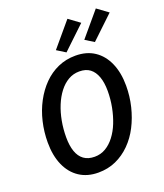

<svg xmlns="http://www.w3.org/2000/svg" viewBox="-159 -987 946 1105"><g transform="rotate(-20 313.5 -434.5)"><path d="M252 12Q185 12 136.5 -20Q88 -52 62 -111Q36 -170 36 -250Q36 -315 50.5 -376.5Q65 -438 93 -490.5Q121 -543 160 -582.5Q199 -622 248.5 -644Q298 -666 356 -666Q424 -666 472 -634Q520 -602 546 -543Q572 -484 572 -404Q572 -339 557 -277.5Q542 -216 515 -163.5Q488 -111 448.5 -71.5Q409 -32 360 -10Q311 12 252 12ZM263 -81Q300 -81 330.5 -99Q361 -117 385.5 -149Q410 -181 426.5 -222.5Q443 -264 452.5 -312.5Q462 -361 462 -412Q462 -463 449 -499Q436 -535 411 -554Q386 -573 346 -573Q309 -573 278 -555Q247 -537 222.5 -505Q198 -473 181 -431.5Q164 -390 155 -341.5Q146 -293 146 -242Q146 -191 158.5 -155Q171 -119 197 -100Q223 -81 263 -81ZM315 -701 262 -734 386 -881 453 -832ZM489 -701 436 -734 560 -881 627 -832Z"/></g></svg>

Font: Source Code Pro ExtraLight SemiBold
Style: Italic
Weight: 600
Italic angle: -11°
Monospace: yes
Version: Version 1.016;hotconv 1.0.116;makeotfexe 2.5.65601